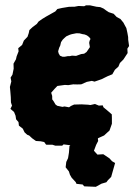

<svg xmlns="http://www.w3.org/2000/svg" viewBox="-20 -535 533 733"><path d="M190.8 21 180.2 17.6 156 17.4 148.8 7.2 135.2 4.4 117.2 3.2 102.8 -7 91.4 -17.6 83.8 -20.6 73.6 -30 67 -43.8 52.2 -55.4 50.6 -69 41.4 -79.6 39.4 -93.2 33.6 -107.6 19.8 -119.4 25.8 -131.6 21.8 -144 21.2 -164.2 19.4 -186.6 17.8 -203 23.2 -224.4 20.4 -238.6 27.6 -250.2 32.2 -272.8 31.6 -292 41 -308.8 43.4 -319.6 51 -339.2 49.6 -351 64.4 -363.4 71 -380 85 -394.6 89.8 -408.8 92.2 -420.2 104.8 -432 120.6 -443.6 127.2 -452.8 140.8 -462.4 156.2 -471.8 177.2 -483.6 191.2 -491.4 199 -500.6 216.8 -504.6 243.4 -509 264.8 -509.4 279.8 -512.2 301.4 -511.2 308.2 -514.6H323.8L348.6 -509.2L362.8 -507.8L375.2 -502.4L385 -495.2L395.4 -488.4L413.8 -482.4L425.6 -470L439.6 -462.6L451.2 -448.6L455.8 -439.8L462.4 -427.6L466.4 -409.4L469.2 -393.6L469.4 -383.4L472.8 -359.2L466.2 -349.2L467.2 -332.4L460.2 -321.8L451.4 -308.2L437.8 -294.6L432 -280.6L418.6 -268.6L408.8 -251.4L391.6 -244.4L367.2 -232.4L341 -223.4L330.6 -226.2L311.2 -222.4L290 -213L274.6 -212.6L259.4 -213L240.6 -210L227.6 -210.8L199 -206.8L188 -195.4L175.4 -181L179.2 -168.6L179.4 -155.6L185.2 -147.6L191.6 -136.4L198.4 -131.2L218.4 -127L226.2 -128.6L243.6 -125.4L251.2 -130.6L262.8 -135.8L291.4 -136.6L317 -135.2L325 -134L342.6 -138L357.4 -131.8L372.2 -132.8L375 -125.4L394 -109.6L406.8 -98.4L407.2 -84.2V-62.4L398 -36.6L390.4 -29.8L377.4 -17.8L354.4 -7.4L340.8 1.2L318.4 5L300.6 6.8L285 11.8L261.8 17.8L245.8 19.2L222.8 16.2L217.4 21.2ZM218.8 -318.4H227.2L239.6 -320.8L246.4 -320.6L254.8 -322.6L270.4 -321.6L281 -325.4L290 -328.6L301.2 -330L310.4 -336.4L315.8 -344.2L323.2 -355.2L320.4 -371.4L322 -379.2L325.6 -386.4L320.2 -393.6L312 -399.8L303.2 -403.4L294.6 -404.8L283.4 -407.8L271 -408L254 -404.6L246.2 -402.2L233 -396.2L226 -390L219.4 -383.6L213 -374L210 -361.2L205.8 -352.4L202 -339.2L203.8 -331.4L209 -322.4ZM301.6 176.4 295.6 169.4 272 166.8 269 160.2 253.8 143.8 247 132 243 119.4 230.6 103.6 233 83.2 239.8 68.8 243.2 47.8 245.2 22.6 264 2.8 282.8 -8.8 314.6 -20 334 -24.4 354.8 -16.6 356.4 -12.8 353.6 -5 354.8 3 347 18.2 338.6 40.6 352 55.2 374.4 53.8 398.2 69.8 407.4 80.2 419.4 87.4 412.6 111.4 404.4 140.4 392 153 386 160.8 367.6 166.2 345.8 178.2Z"/></svg>

Font: Winky Rough
Style: Italic
Weight: 400
Italic angle: -8.97852°
Designer: Simon Atzbach
Foundry: typofactur
Version: Version 1.206